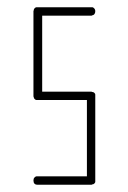

<svg xmlns="http://www.w3.org/2000/svg" viewBox="-20 -752 352 528"><path d="M83 -732H232Q233 -732 234.5 -732Q236 -732 239 -729Q242 -726 242 -721Q242 -716 239.5 -713Q237 -710 234 -710L232 -709H96V-500H231H232Q232 -499 234 -499Q237 -499 239 -497L240 -496Q242 -494 242 -492V-489V-488V-255V-252Q242 -250 240 -248L239 -247Q237 -245 234 -245L232 -244H83Q72 -244 72 -256Q72 -261 75 -264Q78 -267 80 -267H83H219V-477H84H83H80Q78 -477 76 -479L75 -480Q73 -482 73 -484L72 -487V-488V-722Q73 -723 73 -725Q73 -727 75 -729L76 -730Q78 -732 80 -732Z"/></svg>

Font: Sticks
Style: Regular
Weight: 400
Version: Version 1.1